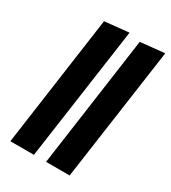

<svg xmlns="http://www.w3.org/2000/svg" viewBox="-185 -850 841 945"><g transform="rotate(30 235.5 -378.0)"><path d="M268 -756 131 -742 27 0H161ZM471 -756 334 -742 230 0H364Z"/></g></svg>

Font: Fira Sans
Style: Bold Italic
Weight: 700
Italic angle: -8°
Designer: bBox Type GmbH & Carrois Corporate GbR & Edenspiekermann AG
Foundry: bBox Type GmbH & Carrois Corporate GbR & Edenspiekermann AG
Version: Version 4.301;PS 004.301;hotconv 1.0.88;makeotf.lib2.5.64775